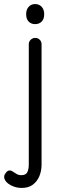

<svg xmlns="http://www.w3.org/2000/svg" viewBox="-60 -712 290 947"><path d="M47 215Q18 215 -7 201.5Q-32 188 -38 170Q-41 161 -38.5 153Q-36 145 -31 141Q-28 134 -20 130.5Q-12 127 -2 131Q11 139 21 145.5Q31 152 45 152Q68 152 75 137Q82 122 82 99V-494Q82 -507 91.5 -516Q101 -525 114 -525Q127 -525 136 -516Q145 -507 145 -494V100Q145 130 134.5 156Q124 182 102.5 198.5Q81 215 47 215ZM113 -593Q94 -593 81.5 -605.5Q69 -618 69 -642Q69 -665 81.5 -678.5Q94 -692 113 -692Q133 -692 145.5 -678.5Q158 -665 158 -642Q158 -618 145.5 -605.5Q133 -593 113 -593Z"/></svg>

Font: National Park Light
Style: Regular
Weight: 300
Designer: Andrea Herstowski, Ben Hoepner
Version: Version 1.009